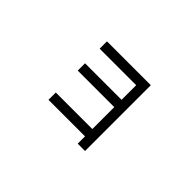

<svg xmlns="http://www.w3.org/2000/svg" viewBox="-81 -738 1161 1161"><g transform="rotate(45 500.0 -157.0)"><path d="M625 62.5V125H687.5V-437.5H312.5V-375H625Q625 -375 625 -250H312.5V-187.5H625V0H312.5V62.5Z"/></g></svg>

Font: CalcUnifontExMono
Style: Regular
Weight: 500
Version: Version 15.0.06